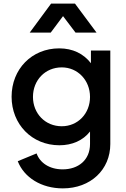

<svg xmlns="http://www.w3.org/2000/svg" viewBox="-20 -820 695 1060"><path d="M327 220C480 220 589 117 589 -25V-541H482V-471C441 -524 381 -553 307 -553C155 -553 44 -438 44 -286C44 -134 156 -18 308 -18C378 -18 438 -44 477 -94V-25C477 64 412 115 326 115C252 115 200 78 182 27L78 70C113 160 208 220 327 220ZM144 -640H260L328 -731L397 -640H513L394 -800H262ZM162 -285C162 -377 229 -448 321 -448C409 -448 477 -377 477 -285C477 -193 410 -123 321 -123C229 -123 162 -194 162 -285Z"/></svg>

Font: Mluvka SemiBold
Style: Regular
Weight: 600
Designer: Modified by Jiří Krblich, Original typeface by Gumpita Rahayu
Foundry: Gumpita Rahayu & Jiří Krblich
Version: Version 2.000;Glyphs 3.1.1 (3134)